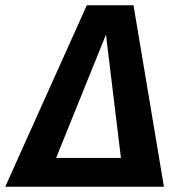

<svg xmlns="http://www.w3.org/2000/svg" viewBox="-67 -712 674 732"><path d="M558 0H-47L264 -692H442ZM147 -110H394L337 -580Z"/></svg>

Font: Fira Sans SemiBold
Style: Italic
Weight: 600
Italic angle: -8°
Designer: bBox Type GmbH & Carrois Corporate GbR & Edenspiekermann AG
Foundry: bBox Type GmbH & Carrois Corporate GbR & Edenspiekermann AG
Version: Version 4.301